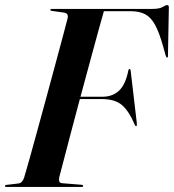

<svg xmlns="http://www.w3.org/2000/svg" viewBox="-32 -735 684 755"><path d="M166 -696.5Q166 -700 172 -700H568Q595 -700 607.2 -707.5Q619.5 -715 626 -715Q632 -715 632 -706L628.5 -518.5Q629 -508.5 625.5 -508.5Q622 -508.5 619.5 -516.5L609 -554Q594 -607.5 577.8 -637.2Q561.5 -667 538.8 -679Q516 -691 480.5 -691H376.5Q369 -665 354.5 -612.5Q340 -560 321.8 -492.5Q303.5 -425 284.5 -354.5H370Q410 -354.5 435.8 -378.2Q461.5 -402 472.5 -457Q473.5 -463.5 477.5 -463.5Q481.5 -463.5 482 -455.5L506 -251Q507 -240 504 -239Q500.5 -238 497.5 -245Q477 -295 449.5 -320.2Q422 -345.5 367.5 -345.5H282Q264 -278 247.5 -215.5Q231 -153 218.8 -106Q206.5 -59 201 -38Q199 -29.5 200.8 -22.5Q202.5 -15.5 213 -14.5L288 -8.5Q295 -8 295 -4Q295 0 289 0H-7Q-12.5 0 -12.5 -3.5Q-12.5 -7.5 -6.5 -8L40.5 -13.5Q56 -15.5 63 -37Q70 -59.5 83.5 -108.2Q97 -157 114.5 -220.5Q132 -284 150.5 -352.2Q169 -420.5 186 -483.5Q203 -546.5 215.8 -594.2Q228.5 -642 234 -663.5Q238 -683 219.5 -685.5L172.5 -692Q166 -692.5 166 -696.5Z"/></svg>

Font: Fraunces 144pt SemiBold
Style: Italic
Weight: 600
Italic angle: -16°
Version: Version 1.000;[0bf87f6ff]